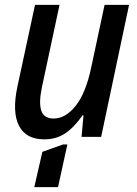

<svg xmlns="http://www.w3.org/2000/svg" viewBox="-20 -559 559 784"><path d="M161 10Q86 10 57.5 -45.5Q29 -101 51 -205L123 -539H223L151 -202Q138 -140 148.5 -107.5Q159 -75 199 -75Q248 -75 289.5 -127.5Q331 -180 353 -286L407 -539H507L393 0H313L321 -88H317Q282 -38 245.5 -14Q209 10 161 10ZM120 205 153 61 237 31H255L217 205Z"/></svg>

Font: Noto Sans SemiCondensed Medium
Style: Italic
Weight: 500
Width: 4
Italic angle: -12°
Designer: Monotype Design Team
Foundry: Monotype Imaging Inc.
Version: Version 2.013; ttfautohint (v1.8.4.7-5d5b)